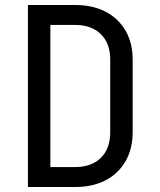

<svg xmlns="http://www.w3.org/2000/svg" viewBox="-20 -750 640 770"><path d="M92 0V-730H281Q352 -730 403.5 -703Q455 -676 483.5 -627Q512 -578 512 -511V-220Q512 -153 483.5 -103.5Q455 -54 403.5 -27Q352 0 281 0ZM182 -80H281Q347 -80 384.5 -117Q422 -154 422 -220V-511Q422 -576 384.5 -613Q347 -650 281 -650H182Z"/></svg>

Font: NKDuy Mono
Style: Regular
Weight: 400
Monospace: yes
Designer: NKDuy
Foundry: NKDuy
Version: Version 2.251; ttfautohint (v1.8.4.7-5d5b)